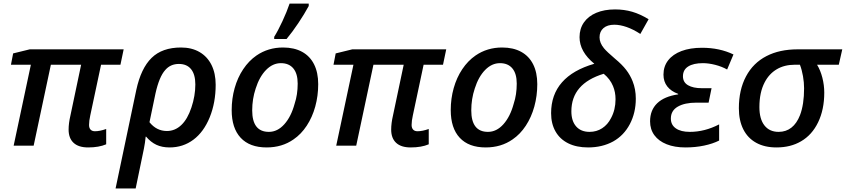

<svg xmlns="http://www.w3.org/2000/svg" viewBox="-20 -818 4749 1078"><path d="M365.2 -90.3Q365.2 -126 375.5 -169.9L435.5 -454.6H265.6L168.9 0H56.6L153.3 -454.6H41.5L53.7 -518.1L147 -541H674.3L656.2 -454.6H547.4L486.8 -169.9Q480 -139.2 480 -116.2Q480 -99.6 488.5 -90.3Q497.1 -81.1 513.2 -81.1Q540.5 -81.1 576.2 -93.8V-7.8Q535.2 9.8 474.6 9.8Q420.9 9.8 393.1 -16.1Q365.2 -42 365.2 -90.3Z M996.6 -551.3Q1056.2 -551.3 1100.1 -525.9Q1144 -500.5 1167.5 -453.4Q1190.9 -406.2 1190.9 -342.3Q1190.9 -241.7 1157.5 -159.4Q1124 -77.1 1065.9 -33.7Q1007.8 9.8 932.1 9.8Q889.6 9.8 857.9 -5.1Q826.2 -20 800.3 -50.8H797.9Q794.4 -14.6 788.1 16.1L741.7 240.2H628.9L745.1 -312.5Q771.5 -434.6 831.1 -492.9Q890.6 -551.3 996.6 -551.3ZM1054.7 -214.4Q1076.7 -279.8 1076.7 -343.8Q1076.7 -399.9 1053 -429.4Q1029.3 -459 984.4 -459Q937 -459 907.7 -424.8Q874 -387.7 853 -293.5L819.3 -131.8Q858.9 -82.5 917 -82.5Q962.9 -82.5 998 -116Q1033.2 -149.4 1054.7 -214.4Z M1280.8 -199.7Q1280.8 -264.2 1297.4 -323.2Q1314 -382.3 1345.5 -429.4Q1377 -476.6 1419.9 -506.3Q1485.4 -551.3 1569.3 -551.3Q1631.8 -551.3 1676 -527.1Q1720.2 -502.9 1743.4 -456.8Q1766.6 -410.6 1766.6 -345.7Q1766.6 -279.8 1750 -219.7Q1733.4 -159.7 1702.1 -112.1Q1670.9 -64.5 1627.9 -35.2Q1563.5 9.8 1477.1 9.8Q1381.8 9.8 1331.3 -44.4Q1280.8 -98.6 1280.8 -199.7ZM1634.3 -235.8Q1651.4 -286.6 1651.4 -348.6Q1651.4 -404.3 1627 -433.8Q1602.5 -463.4 1557.1 -463.4Q1511.2 -463.4 1473.9 -425.3Q1436.5 -387.2 1415.5 -320.8Q1396 -262.2 1396 -198.2Q1396 -77.6 1489.7 -77.6Q1538.1 -77.6 1576.4 -120.4Q1614.7 -163.1 1634.3 -235.8ZM1606 -797.9H1713.4V-784.2Q1688.5 -738.3 1654.8 -688Q1621.1 -637.7 1588.9 -599.1H1519.5V-611.3Q1541 -645.5 1565.9 -699.2Q1590.8 -752.9 1606 -797.9Z M2176.3 -90.3Q2176.3 -126 2186.5 -169.9L2246.6 -454.6H2076.7L1980 0H1867.7L1964.4 -454.6H1852.5L1864.7 -518.1L1958 -541H2485.4L2467.3 -454.6H2358.4L2297.9 -169.9Q2291 -139.2 2291 -116.2Q2291 -99.6 2299.6 -90.3Q2308.1 -81.1 2324.2 -81.1Q2351.6 -81.1 2387.2 -93.8V-7.8Q2346.2 9.8 2285.6 9.8Q2231.9 9.8 2204.1 -16.1Q2176.3 -42 2176.3 -90.3Z M2510.7 -199.7Q2510.7 -264.2 2527.3 -323.2Q2543.9 -382.3 2575.4 -429.4Q2606.9 -476.6 2649.9 -506.3Q2715.3 -551.3 2799.3 -551.3Q2861.8 -551.3 2906 -527.1Q2950.2 -502.9 2973.4 -456.8Q2996.6 -410.6 2996.6 -345.7Q2996.6 -279.8 2980 -219.7Q2963.4 -159.7 2932.1 -112.1Q2900.9 -64.5 2857.9 -35.2Q2793.5 9.8 2707 9.8Q2611.8 9.8 2561.3 -44.4Q2510.7 -98.6 2510.7 -199.7ZM2864.3 -235.8Q2881.3 -286.6 2881.3 -348.6Q2881.3 -404.3 2856.9 -433.8Q2832.5 -463.4 2787.1 -463.4Q2741.2 -463.4 2703.9 -425.3Q2666.5 -387.2 2645.5 -320.8Q2626 -262.2 2626 -198.2Q2626 -77.6 2719.7 -77.6Q2768.1 -77.6 2806.4 -120.4Q2844.7 -163.1 2864.3 -235.8Z M3074.2 -182.6Q3074.2 -286.1 3135.3 -355.7Q3196.3 -425.3 3316.9 -460Q3233.9 -527.8 3233.9 -609.4Q3233.9 -656.7 3258.3 -691.9Q3282.7 -727.1 3327.9 -746.1Q3373 -765.1 3433.1 -765.1Q3484.4 -765.1 3529.5 -752Q3574.7 -738.8 3621.6 -710L3575.2 -627.4Q3535.6 -653.3 3498.3 -666.3Q3460.9 -679.2 3429.2 -679.2Q3390.1 -679.2 3368.2 -660.2Q3346.2 -641.1 3346.2 -608.4Q3346.2 -577.1 3371.1 -546.9Q3387.7 -526.9 3432.6 -488.8Q3472.7 -455.6 3495.4 -426Q3518.1 -396.5 3531.7 -362.3Q3549.8 -317.4 3549.8 -264.2Q3549.8 -185.1 3516.4 -121.3Q3482.9 -57.6 3422.9 -23.9Q3361.3 9.8 3281.7 9.8Q3216.8 9.8 3170.2 -13.4Q3123.5 -36.6 3098.9 -80.1Q3074.2 -123.5 3074.2 -182.6ZM3410.6 -154.8Q3436 -201.7 3436 -260.7Q3436 -300.8 3421.9 -334.5Q3405.8 -374 3369.6 -403.8Q3188 -348.6 3188 -192.9Q3188 -138.7 3214.8 -108.2Q3241.7 -77.6 3290 -77.6Q3329.6 -77.6 3360.8 -97.9Q3392.1 -118.2 3410.6 -154.8Z M3629.9 -136.7Q3629.9 -199.7 3669.9 -238.3Q3710 -276.9 3787.6 -288.1V-291Q3748 -305.2 3726.6 -332.5Q3705.1 -359.9 3705.1 -398.9Q3705.1 -445.3 3731.4 -479.2Q3757.8 -513.2 3806.4 -531.5Q3855 -549.8 3921.4 -549.8Q4020 -549.8 4098.1 -512.2L4062.5 -427.7Q4033.2 -444.3 3995.8 -453.9Q3958.5 -463.4 3926.8 -463.4Q3873.5 -463.4 3844 -444.8Q3814.5 -426.3 3814.5 -389.6Q3814.5 -356 3843 -339.4Q3871.6 -322.8 3920.4 -322.8H3975.1L3958.5 -241.7H3890.1Q3824.2 -241.7 3785.4 -219.2Q3746.6 -196.8 3746.6 -152.3Q3746.6 -116.7 3774.7 -97.2Q3802.7 -77.6 3853 -77.6Q3936.5 -77.6 4017.6 -119.6V-28.8Q3981.4 -10.7 3932.9 -0.5Q3884.3 9.8 3828.6 9.8Q3767.6 9.8 3722.9 -8.1Q3678.2 -25.9 3654.1 -58.8Q3629.9 -91.8 3629.9 -136.7Z M4128.4 -210.4Q4128.4 -313.5 4168.5 -388.9Q4208.5 -464.4 4283.2 -502.9Q4356.4 -541 4459 -541H4709L4689.5 -454.6H4567.4Q4586.4 -423.8 4597.2 -381.8Q4607.9 -339.8 4607.9 -297.9Q4607.9 -203.1 4573.5 -131.6Q4539.1 -60.1 4477.1 -24.4Q4418.9 9.8 4339.4 9.8Q4272.9 9.8 4225.6 -16.4Q4178.2 -42.5 4153.3 -92Q4128.4 -141.6 4128.4 -210.4ZM4471.7 -171.4Q4494.6 -231.4 4494.6 -322.3Q4494.6 -355 4488.5 -390.1Q4482.4 -425.3 4471.2 -454.6H4442.9Q4384.3 -454.6 4341.3 -429.2Q4298.3 -403.8 4273.4 -356Q4243.7 -299.3 4243.7 -216.8Q4243.7 -149.9 4272 -113.8Q4300.3 -77.6 4351.6 -77.6Q4393.1 -77.6 4423.3 -101.3Q4453.6 -125 4471.7 -171.4Z"/></svg>

Font: Viking Open Sans Light
Style: Bold Italic
Weight: 600
Italic angle: -12°
Foundry: Ascender Corporation
Version: Version 2.000